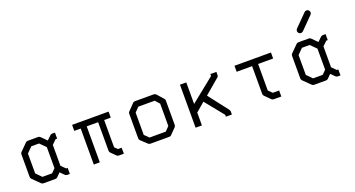

<svg xmlns="http://www.w3.org/2000/svg" viewBox="-45 -1286 3329 1800"><g transform="rotate(-20 1620.0 -386.0)"><path d="M364 -147 406 -105H421V-45H394Q382 -45 373 -54L335 -92L299 -56Q290 -47 278 -47H158Q146 -47 137 -56L65 -127Q57 -135 57 -148V-372Q57 -385 65 -393L136 -464Q144 -472 157 -472H259Q272 -472 280 -464L334 -410L373 -448Q382 -457 394 -457H422V-397H407L364 -355ZM304 -145V-355L247 -412H170L117 -359V-161L170 -107H266Z M598 -410V-470H962V-410H896V-138L924 -110H961L962 -50H912Q899 -50 890 -59L844 -105Q836 -113 836 -126V-410H722V-51H662V-410Z M1197 -374V-152L1240 -110H1402L1442 -152V-374L1403 -418H1240ZM1147 -407 1208 -470Q1215 -477 1228 -477H1416Q1428 -477 1438 -467L1494 -404Q1502 -396 1502 -385V-140Q1502 -128 1493 -119L1435 -60Q1429 -53 1417.5 -53H1414H1228Q1217.5 -53 1208 -60L1146 -118Q1137 -126 1137 -140V-387Q1137 -397 1147 -407Z M1740 -177V-49H1677V-478H1740V-263L1979 -455V-474H2039V-443Q2039 -429.5 2030 -422L1880 -295L2030 -101Q2039 -88.5 2039 -80V-49H1979V-68L1829 -253Z M2218 -410V-470H2582V-410H2432V-145L2469 -109H2532V-49H2456Q2444 -49 2435 -58L2381 -112Q2372 -121 2372 -133V-410Z M3064 -147 3106 -105H3121V-45H3094Q3082 -45 3073 -54L3035 -92L2999 -56Q2990 -47 2978 -47H2858Q2846 -47 2837 -56L2765 -127Q2757 -135 2757 -148V-372Q2757 -385 2765 -393L2836 -464Q2844 -472 2857 -472H2959Q2972 -472 2980 -464L3034 -410L3073 -448Q3082 -457 3094 -457H3122V-397H3107L3064 -355ZM3004 -145V-355L2947 -412H2870L2817 -359V-161L2870 -107H2966ZM2879 -575Q2879 -588 2888 -597L3008 -718Q3017 -727 3029 -727Q3042 -727 3051 -718Q3060 -709 3060 -696Q3060 -684 3051 -675L2931 -554Q2922 -545 2909 -545Q2897 -545 2888 -554Q2879 -563 2879 -575Z"/></g></svg>

Font: 3270 Nerd Font Mono
Style: Regular
Weight: 400
Monospace: yes
Version: Version 3.0.1;Nerd Fonts 3.0.0